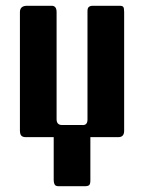

<svg xmlns="http://www.w3.org/2000/svg" viewBox="-20 -475 498 665"><path d="M410 -433V-22Q410 0 390 0H293V150Q293 162 289 166Q285 170 273 170H184Q173 170 170 165Q166 159 166 147V0H69Q59 0 54 -5Q49 -10 49 -24V-433Q49 -455 74 -455H159Q176 -455 176 -433V-62Q176 -42 195 -42H264Q283 -40 283 -61V-436Q283 -448 288 -451Q290 -453 293.5 -454Q297 -455 302 -455H394Q404 -455 407 -451Q410 -447 410 -433Z"/></svg>

Font: Shafarik
Style: Regular
Weight: 400
Version: Version 1.001; ttfautohint (v1.8.4.7-5d5b)